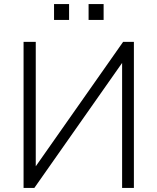

<svg xmlns="http://www.w3.org/2000/svg" viewBox="-20 -925 775 945"><path d="M96 0V-719H156V-88H143L586 -719H639V0H581V-631H592L149 0ZM416 -827V-905H490V-827ZM246 -827V-905H320V-827Z"/></svg>

Font: Nunitoga
Style: Light
Weight: 300
Designer: Vernon Adams
Foundry: Vernon Adams
Version: Version 1.0